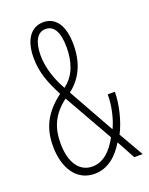

<svg xmlns="http://www.w3.org/2000/svg" viewBox="-139 -890 683 880"><g transform="rotate(-20 202.5 -450.0)"><path d="M183 -817C123 -817 86 -766 86 -678C86 -607 108 -551 144 -482C64 -422 31 -356 31 -268C31 -158 82 -83 168 -83C234 -83 282 -127 315 -183L364 -93H405L336 -213C363 -264 383 -344 383 -405H348C349 -350 333 -286 314 -247L188 -472C247 -517 279 -583 279 -673C279 -770 241 -817 183 -817ZM182 -784C225 -784 245 -743 245 -673C245 -605 227 -541 172 -501C144 -551 120 -613 120 -678C120 -744 142 -784 182 -784ZM160 -453 295 -215C264 -157 223 -118 170 -118C106 -118 68 -175 68 -268C68 -341 90 -400 160 -453Z"/></g></svg>

Font: Noto Sans Kannada UI ExtraCondensed ExtraLight
Style: Regular
Weight: 200
Width: 2
Designer: Jelle Bosma - Monotype Design Team
Foundry: Monotype Imaging Inc.
Version: Version 2.005